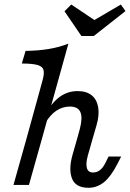

<svg xmlns="http://www.w3.org/2000/svg" viewBox="-20 -839 589 871"><path d="M79 -550.8 96 -608.1Q154 -608.9 202 -616.9Q250 -625 290.3 -641.1L169.4 -206.5H99.2L173.4 -475.8Q181.5 -505.6 177.4 -521.4Q173.4 -537.1 150.8 -544Q128.2 -550.8 79 -550.8ZM99.2 -206.5H169.4L111.3 0H41.1ZM296.8 -355.6Q264.5 -355.6 236.7 -337.5Q208.9 -319.4 187.1 -283.1V-321.8Q216.1 -375 252 -400.4Q287.9 -425.8 332.3 -425.8Q371.8 -425.8 395.6 -406.9Q419.4 -387.9 425.4 -352.4Q431.5 -316.9 417.7 -270.2L399.2 -206.5H329L341.9 -253.2Q355.6 -304.8 344.8 -330.2Q333.9 -355.6 296.8 -355.6ZM402.4 -56.5Q419.4 -56.5 433.5 -67.3Q447.6 -78.2 458.1 -100L472.6 -129H529.8L512.1 -94.4Q483.1 -37.9 451.6 -12.5Q420.2 12.9 381.5 12.9Q323.4 12.9 306.9 -28.6Q290.3 -70.2 308.9 -136.3L329 -206.5H399.2L378.2 -132.3Q368.5 -96.8 374.2 -76.6Q379.8 -56.5 402.4 -56.5ZM549.2 -788.7 405.6 -675.8H349.2L272.6 -787.9L303.2 -818.5L433.1 -731.5L366.1 -723.4L528.2 -818.5Z"/></svg>

Font: Playfair Micro SmCond SmLight
Style: Italic
Weight: 360
Width: 4
Italic angle: -15.6°
Designer: Claus Eggers Sørensen
Foundry: Claus Eggers Sørensen
Version: Version 2.203;Glyphs 3.3 (3326)